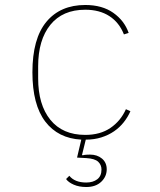

<svg xmlns="http://www.w3.org/2000/svg" viewBox="-20 -548 640 770"><path d="M322 -528Q390 -528 434.5 -496.5Q479 -465 496 -416L477 -410Q458 -458 418.5 -483.5Q379 -509 322 -509Q231 -509 182 -448.5Q133 -388 133 -282V-234Q133 -128 182 -67.5Q231 -7 322 -7Q382 -7 423 -35Q464 -63 485 -110L503 -102Q493 -79 476.5 -58Q460 -37 437.5 -21.5Q415 -6 386.5 3Q358 12 324 12L309 73L311 75Q318 73 326 72.5Q334 72 341 72Q370 72 389 88Q408 104 408 131Q408 160 386 181Q364 202 326 202Q297 202 275.5 192.5Q254 183 245 170L258 157Q280 184 326 184Q353 184 370 171Q387 158 387 132Q387 113 373.5 100.5Q360 88 326 86L289 84L306 12Q213 7 161.5 -60.5Q110 -128 110 -258Q110 -393 166 -460.5Q222 -528 322 -528Z"/></svg>

Font: IBM Plex Mono Thin
Style: Regular
Weight: 100
Monospace: yes
Designer: Mike Abbink, Paul van der Laan, Pieter van Rosmalen
Foundry: Bold Monday
Version: Version 2.3